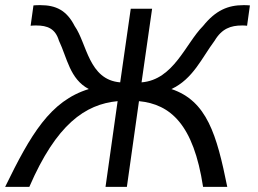

<svg xmlns="http://www.w3.org/2000/svg" viewBox="-41 -726 1003 746"><path d="M905 -706C845 -706 797 -686 748 -625C680 -557 634 -416 509 -406L550 -692H467L426 -406C303 -416 297 -557 249 -625C218 -686 176 -706 116 -706C108 -706 98 -706 89 -705L78 -626C85 -627 93 -627 100 -627C143 -627 174 -615 188 -568C220 -501 230 -419 304 -380C154 -334 78 -203 -21 0H73C178 -243 290 -321 416 -333L369 0H452L499 -333C621 -321 711 -243 748 0H842C801 -203 763 -334 625 -380C709 -419 743 -501 793 -568C821 -615 856 -627 899 -627C906 -627 912 -627 919 -626L930 -705C921 -706 913 -706 905 -706Z"/></svg>

Font: Cantarell
Style: Oblique
Weight: 400
Italic angle: -8°
Designer: Dave Crossland
Version: Version 0.024